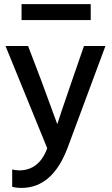

<svg xmlns="http://www.w3.org/2000/svg" viewBox="-20 -730 544 931"><path d="M209 -11.2Q169.9 95.7 73.2 96.2Q55.2 95.7 39.1 91.8V175.8Q58.1 181.2 85 181.2Q234.9 180.7 308.1 -14.2L491.2 -506.8H387.2L330.1 -341.8Q266.6 -157.7 257.8 -127.9L179.2 -341.8L116.2 -506.8H6.8ZM419.9 -632.8V-710H84.5V-632.8Z"/></svg>

Font: FAU Chimera Medium
Style: Regular
Weight: 500
Version: Version 1.002;hotconv 1.0.117;makeotfexe 2.5.65602